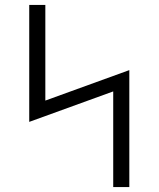

<svg xmlns="http://www.w3.org/2000/svg" viewBox="-20 -755 640 775"><path d="M437 0V-386L98 -263V-735H163V-349L502 -472V0Z"/></svg>

Font: Iosevka Slab Light Extended
Style: Regular
Weight: 300
Width: 7
Monospace: yes
Designer: Belleve Invis
Foundry: Belleve Invis
Version: Version 11.1.0; ttfautohint (v1.8.3)